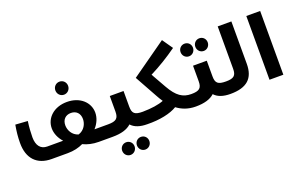

<svg xmlns="http://www.w3.org/2000/svg" viewBox="-110 -1253 3105 1981"><g transform="rotate(-20 1442.5 -262.5)"><path d="M610 -580C649 -580 680 -612 680 -652C680 -692 650 -723 610 -723C571 -723 540 -692 540 -652C540 -611 571 -580 610 -580ZM782 -137C824 -183 849 -240 849 -297C849 -409 754 -500 610 -500C466 -500 371 -409 371 -297C371 -240 396 -183 438 -137H263C192 -137 152 -189 152 -278C152 -326 156 -391 165 -453L31 -462C19 -395 12 -334 12 -267C11 -97 102 0 263 0H440C505 0 563 -14 610 -37C657 -14 715 0 780 0H931V-137ZM610 -379C669 -379 707 -340 707 -278C707 -226 677 -163 610 -143C543 -163 513 -226 513 -278C513 -340 551 -379 610 -379Z M1199 -235V-406H1048V-235C1048 -160 1020 -137 932 -137C921 -137 913 -129 913 -118V-19C913 -8 921 0 932 0C1026 0 1094 -20 1138 -61C1175 -20 1233 0 1313 0V-137C1225 -137 1199 -159 1199 -235ZM1043 100C1005 100 975 130 975 169C975 209 1005 239 1043 239C1081 239 1111 208 1111 169C1111 130 1082 100 1043 100ZM1205 100C1167 100 1137 130 1137 169C1137 209 1167 239 1205 239C1243 239 1273 208 1273 169C1273 130 1244 100 1205 100Z M1846 -137C1754 -137 1690 -179 1622 -299L1528 -465C1632 -517 1733 -579 1831 -649L1751 -764L1364 -490L1502 -241C1514 -220 1527 -196 1544 -172C1489 -150 1408 -138 1313 -137V0C1448 3 1569 -22 1642 -67C1694 -28 1760 0 1846 0Z M1957 -511C1995 -511 2025 -542 2025 -581C2025 -620 1996 -650 1957 -650C1919 -650 1889 -620 1889 -581C1889 -541 1919 -511 1957 -511ZM2119 -511C2157 -511 2187 -542 2187 -581C2187 -620 2158 -650 2119 -650C2081 -650 2051 -620 2051 -581C2051 -541 2081 -511 2119 -511ZM2113 -235V-406H1962V-235C1962 -160 1934 -137 1846 -137C1835 -137 1827 -129 1827 -118V-19C1827 -8 1835 0 1846 0C1940 0 2008 -20 2052 -61C2089 -20 2147 0 2227 0V-137C2139 -137 2113 -159 2113 -235Z M2227 0C2407 0 2490 -75 2490 -235V-700H2340V-235C2340 -160 2313 -137 2227 -137C2215 -137 2209 -131 2209 -119V-17C2209 -6 2215 0 2227 0Z M2654 0H2806V-700H2654Z"/></g></svg>

Font: Juman SemiBold
Style: Regular
Weight: 600
Designer: Bandar Raffah (Arabic) Julieta Ulanovsky (Latin)
Foundry: Caramella
Version: Version 5.022;PS 005.022;hotconv 1.0.88;makeotf.lib2.5.64775